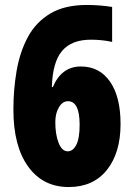

<svg xmlns="http://www.w3.org/2000/svg" viewBox="-20 -744 540 774"><path d="M257 10Q153 10 93.5 -72.5Q34 -155 34 -302Q34 -383 47 -458.5Q60 -534 92 -594Q124 -654 182 -689Q240 -724 330 -724Q356 -724 381.5 -722Q407 -720 432 -716V-575Q392 -584 346 -584Q269 -584 230.5 -539Q192 -494 189 -393H193Q228 -476 306 -476Q381 -476 423.5 -415Q466 -354 466 -244Q466 -128 411 -59Q356 10 257 10ZM253 -134Q274 -134 287.5 -160Q301 -186 301 -241Q301 -336 254 -336Q232 -336 217.5 -311.5Q203 -287 203 -252Q203 -201 216.5 -167.5Q230 -134 253 -134Z"/></svg>

Font: Noto Sans Mono ExtraCondensed Black
Style: Regular
Weight: 900
Width: 2
Designer: Monotype Design Team
Foundry: Monotype Imaging Inc.
Version: Version 2.014